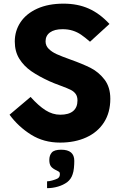

<svg xmlns="http://www.w3.org/2000/svg" viewBox="-20 -752 640 1026"><path d="M302 -139Q347.5 -139 370.8 -158.5Q394 -178 394 -215Q394 -237 384 -250.5Q374 -264 357.2 -272.2Q340.5 -280.5 308 -292.5Q265.5 -308 245 -317.5Q187 -344 147.2 -371.5Q107.5 -399 83.2 -438Q59 -477 59 -530Q59 -587 89.5 -633Q120 -679 179 -705.8Q238 -732.5 319.5 -732.5Q395 -732.5 454 -706.2Q513 -680 565 -624L461 -529Q434 -552.5 413.5 -566.5Q393 -580.5 368.8 -588.2Q344.5 -596 314 -596Q271 -596 247.2 -578.8Q223.5 -561.5 223.5 -531Q223.5 -507.5 240.5 -490.8Q257.5 -474 283 -462.5Q308.5 -451 354.5 -434.5Q422 -410.5 464.8 -388.8Q507.5 -367 538.5 -326.8Q569.5 -286.5 569.5 -224Q569.5 -151 535.8 -98.2Q502 -45.5 441.2 -17.8Q380.5 10 301 10Q213.5 10 145.8 -32.5Q78 -75 31 -139L143.5 -234Q185.5 -187 223.2 -163Q261 -139 302 -139ZM286.5 202.5Q300 195.5 300 178.5Q300 170.5 297 167.5Q294 164.5 284 159.5Q260 148.5 251.8 136.5Q243.5 124.5 243.5 103Q243.5 78 256.8 63Q270 48 307 48Q377 48 377 107.5Q377 126 375 146Q373 166 368 179.5Q360 205 339 221.5Q317.5 237 290 245Q261.5 253.5 231.5 253.5V217Q242.5 217 259.5 212.2Q276.5 207.5 286.5 202.5Z"/></svg>

Font: JuliaMono Black
Style: Regular
Weight: 900
Monospace: yes
Designer: cormullion
Foundry: corm
Version: Version 0.054; ttfautohint (v1.8.4)